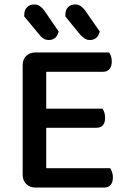

<svg xmlns="http://www.w3.org/2000/svg" viewBox="-20 -843 576 864"><path d="M140 1Q114 1 98 -15Q82 -31 82 -57V-550Q82 -576 98 -591.5Q114 -607 140 -607H471Q476 -601 479.5 -590Q483 -579 483 -566Q483 -544 472.5 -532Q462 -520 444 -520H188V-354H441Q446 -348 449.5 -337Q453 -326 453 -313Q453 -290 442.5 -279Q432 -268 414 -268H188V-86H476Q480 -80 484 -69Q488 -58 488 -45Q488 -22 477.5 -10.5Q467 1 449 1ZM89 -769V-774Q89 -799 102 -811Q115 -823 134 -823Q149 -823 160 -815Q171 -807 179 -796L244 -701Q239 -681 227.5 -672Q216 -663 200 -663Q186 -663 175.5 -669.5Q165 -676 157 -687ZM274 -769V-774Q274 -799 286.5 -811Q299 -823 319 -823Q333 -823 344 -815Q355 -807 363 -796L429 -701Q424 -681 412.5 -672Q401 -663 385 -663Q371 -663 360.5 -670Q350 -677 341 -687Z"/></svg>

Font: Baloo Tammudu 2 Medium
Style: Regular
Weight: 500
Designer: Maithili Shingre, Omkar Shende and Ek Type
Foundry: Ek Type
Version: Version 1.640;hotconv 1.0.111;makeotfexe 2.5.65597; ttfautoh